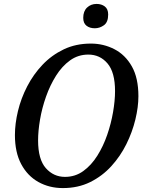

<svg xmlns="http://www.w3.org/2000/svg" viewBox="-20 -947 745 978"><path d="M300 11Q231 11 175.5 -20Q120 -51 88 -111Q56 -171 56 -259Q56 -317 71.5 -381.5Q87 -446 118.5 -507Q150 -568 196.5 -617Q243 -666 304.5 -695.5Q366 -725 443 -725Q507 -725 562.5 -696.5Q618 -668 651.5 -609Q685 -550 685 -457Q685 -402 669.5 -338Q654 -274 623.5 -212.5Q593 -151 547 -100.5Q501 -50 439.5 -19.5Q378 11 300 11ZM311 -46Q363 -46 404 -75.5Q445 -105 475.5 -153.5Q506 -202 526 -260Q546 -318 556 -376.5Q566 -435 566 -483Q566 -579 527.5 -624Q489 -669 430 -669Q378 -669 337 -639.5Q296 -610 265.5 -561.5Q235 -513 214.5 -455Q194 -397 184 -338.5Q174 -280 174 -232Q174 -135 213.5 -90.5Q253 -46 311 -46ZM463 -803Q437 -803 420.5 -816Q404 -829 404 -856Q404 -890 423.5 -908.5Q443 -927 472 -927Q497 -927 514 -914Q531 -901 531 -873Q531 -834 509.5 -818.5Q488 -803 463 -803Z"/></svg>

Font: Noto Serif SemiCondensed Medium
Style: Italic
Weight: 500
Width: 4
Italic angle: -12°
Designer: Monotype Design Team
Foundry: Monotype Imaging Inc.
Version: Version 2.013